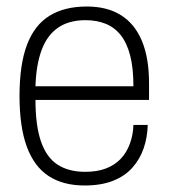

<svg xmlns="http://www.w3.org/2000/svg" viewBox="-20 -558 518 590"><path d="M240 12Q174 12 129.5 -17Q85 -46 62.5 -107Q40 -168 40 -263Q40 -360 63 -420.5Q86 -481 132 -509.5Q178 -538 247 -538Q309 -538 351.5 -511.5Q394 -485 416 -432.5Q438 -380 438 -302V-251H89Q89 -172 106 -123Q123 -74 157 -52Q191 -30 242 -30Q279 -30 306 -40.5Q333 -51 351 -70Q369 -89 379 -116Q389 -143 390 -174H434Q433 -136 421.5 -102.5Q410 -69 387 -43Q364 -17 327.5 -2.5Q291 12 240 12ZM89 -293H390Q390 -349 380 -387.5Q370 -426 351 -450Q332 -474 304.5 -485Q277 -496 243 -496Q192 -496 158.5 -473Q125 -450 108 -404.5Q91 -359 89 -293Z"/></svg>

Font: Archivo SemiCondensed Thin
Style: Regular
Weight: 250
Width: 4
Designer: Hector Gatti
Foundry: Omnibus-Type
Version: Version 2.001